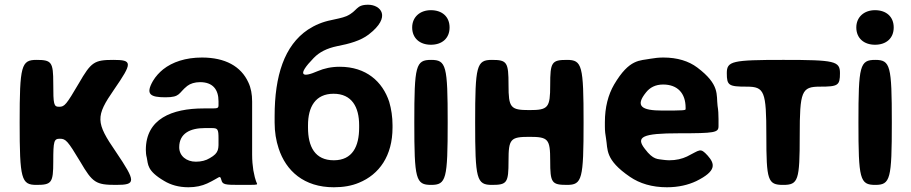

<svg xmlns="http://www.w3.org/2000/svg" viewBox="-20 -781 3849 811"><path d="M319 -98C371 -9 385 0 470 0C555 0 555 -13 470 -139C384 -264 383 -289 462 -403C540 -516 540 -528 459 -528C378 -528 365 -519 313 -429C260 -339 253 -330 230 -330C207 -330 205 -339 205 -429C205 -519 198 -528 134 -528C70 -528 63 -504 63 -264C63 -24 70 0 134 0C198 0 205 -9 205 -98C205 -186 208 -195 233 -195C258 -195 266 -186 319 -98Z M1045 -128V-352C1045 -383 1040 -410 1029 -433C998 -501 931 -538 833 -538C764 -538 708 -519 669 -488C653 -475 638 -459 626 -439C594 -383 614 -370 679 -370C743 -370 733 -388 771 -418C784 -428 803 -434 825 -434C878 -434 903 -404 903 -353V-338C903 -324 900 -323 872 -323H840C706 -323 596 -279 596 -148C596 -137 597 -126 600 -115C606 -87 600 -60 673 -17C701 0 735 10 776 10C807 10 833 4 855 -6C911 -32 908 -44 915 -21C920 -1 930 0 995 0C1059 0 1066 0 1066 -4C1066 -8 1059 -12 1050 -62C1047 -82 1045 -103 1045 -128ZM737 -159C737 -218 784 -240 845 -240H874C900 -240 903 -236 903 -195C903 -153 907 -136 866 -113C850 -103 830 -98 807 -98C768 -98 737 -122 737 -159Z M1305 -536C1329 -561 1361 -577 1404 -586C1456 -596 1503 -609 1537 -635C1636 -711 1587 -761 1535 -761C1482 -761 1492 -735 1444 -713C1425 -705 1400 -701 1379 -696C1343 -689 1310 -675 1281 -656C1181 -589 1140 -461 1140 -290V-263C1140 -224 1146 -187 1157 -154C1188 -59 1264 10 1390 10C1430 10 1465 4 1496 -9C1582 -44 1638 -123 1638 -242V-252C1638 -287 1633 -320 1624 -351C1596 -436 1527 -499 1415 -499C1379 -499 1349 -492 1323 -481C1255 -451 1233 -462 1305 -536ZM1497 -252V-242C1497 -163 1469 -104 1390 -104C1310 -104 1281 -162 1281 -242V-252C1281 -329 1312 -385 1389 -385C1466 -385 1497 -329 1497 -252Z M1871 -264C1871 -504 1865 -528 1801 -528C1736 -528 1730 -504 1730 -264C1730 -24 1736 0 1801 0C1865 0 1871 -24 1871 -264ZM1800 -592C1847 -592 1879 -619 1879 -665C1879 -711 1847 -738 1800 -738C1754 -738 1721 -709 1721 -665C1721 -619 1754 -592 1800 -592Z M2445 -264C2445 -504 2439 -528 2375 -528C2310 -528 2304 -518 2304 -422C2304 -326 2296 -316 2216 -316C2136 -316 2128 -326 2128 -422C2128 -518 2122 -528 2058 -528C1993 -528 1987 -504 1987 -264C1987 -24 1993 0 2058 0C2122 0 2128 -9 2128 -102C2128 -194 2136 -203 2216 -203C2296 -203 2304 -194 2304 -102C2304 -9 2310 0 2375 0C2439 0 2445 -24 2445 -264Z M2969 -124C2937 -159 2937 -147 2882 -120C2861 -110 2836 -104 2807 -104C2798 -104 2789 -105 2781 -106C2759 -110 2740 -104 2704 -152C2664 -203 2693 -218 2847 -218C3000 -218 3015 -221 3015 -248V-278C3015 -298 3014 -316 3011 -334C3005 -381 3022 -423 2925 -496C2889 -523 2841 -538 2782 -538C2763 -538 2745 -536 2728 -533C2683 -524 2639 -534 2574 -424C2549 -381 2535 -328 2535 -265V-246C2535 -228 2537 -211 2540 -195C2548 -150 2534 -107 2641 -34C2682 -6 2734 10 2797 10C2846 10 2887 0 2921 -16C3008 -59 3000 -89 2969 -124ZM2876 -326V-320C2876 -315 2867 -314 2778 -314C2689 -314 2662 -333 2709 -391C2725 -411 2748 -424 2781 -424C2842 -424 2876 -387 2876 -326Z M3528 -472C3528 -523 3506 -528 3289 -528C3072 -528 3050 -523 3050 -472C3050 -420 3058 -415 3134 -415C3209 -415 3217 -396 3217 -208C3217 -19 3223 0 3288 0C3352 0 3358 -19 3358 -208C3358 -396 3366 -415 3443 -415C3520 -415 3528 -420 3528 -472Z M3747 -264C3747 -504 3741 -528 3677 -528C3612 -528 3606 -504 3606 -264C3606 -24 3612 0 3677 0C3741 0 3747 -24 3747 -264ZM3676 -592C3723 -592 3755 -619 3755 -665C3755 -711 3723 -738 3676 -738C3630 -738 3597 -709 3597 -665C3597 -619 3630 -592 3676 -592Z"/></svg>

Font: Asimov Print
Style: A
Weight: 500
Designer: Google
Version: Version 2.000980: 2014